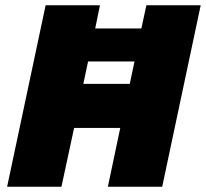

<svg xmlns="http://www.w3.org/2000/svg" viewBox="-20 -708 781 728"><path d="M7 0 153 -688H359L341 -600H516L535 -688H741L595 0H389L436 -223H261L213 0ZM296 -390H472L490 -475H314Z"/></svg>

Font: Saira ExtraBold
Style: Italic
Weight: 800
Italic angle: -12°
Designer: Hector Gatti with collaboration of the Omnibus-Type team
Foundry: Omnibus-Type
Version: Version 1.100; ttfautohint (v1.8.3)